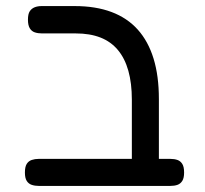

<svg xmlns="http://www.w3.org/2000/svg" viewBox="-20 -602 676 632"><path d="M459 10Q441 10 431.5 5Q422 0 418 -9Q414 -18 414 -28V-274Q414 -328 402.5 -369Q391 -410 368 -437.5Q345 -465 310.5 -478.5Q276 -492 229 -492H118Q105 -492 94.5 -495.5Q84 -499 78 -509Q72 -519 72 -537Q72 -556 78 -565Q84 -574 94 -578Q104 -582 117 -582H226Q295 -582 347 -562.5Q399 -543 433.5 -504.5Q468 -466 485.5 -409Q503 -352 503 -276V-35Q503 -22 500 -12Q497 -2 487 4Q477 10 459 10ZM108 10Q95 10 84.5 6.5Q74 3 68 -6.5Q62 -16 62 -34Q62 -53 68 -62.5Q74 -72 84.5 -75.5Q95 -79 107 -79H541Q554 -79 564 -75.5Q574 -72 580 -62.5Q586 -53 586 -34Q586 -16 580 -6.5Q574 3 564 6.5Q554 10 540 10Z"/></svg>

Font: Fredoka Light
Style: Regular
Weight: 400
Version: Version 2.001